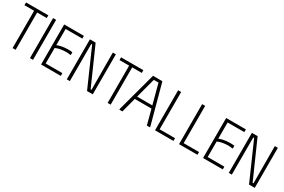

<svg xmlns="http://www.w3.org/2000/svg" viewBox="99 -1804 4297 2908"><g transform="rotate(30 2247.5 -350.0)"><path d="M410 -700V-652H242V0H189V-652H20V-700Z M493 -700H546V0H493Z M1032 -700V-652H740V-369Q775 -384 821 -392.5Q867 -401 916 -402.5Q965 -404 1005 -397V-353L998 -347Q968 -355 921 -354.5Q874 -354 825 -345.5Q776 -337 740 -319V-48H1032V0H687V-700Z M1538 -700H1591V0H1491L1205 -650H1190V0H1137V-700H1237L1525 -50H1540Z M2072 -700V-652H1904V0H1851V-652H1682V-700Z M2056 0V-15L2241 -700L2405 -699L2590 -15V0H2537L2469 -258H2177L2109 0ZM2190 -306H2456L2364 -652H2282Z M2680 -700H2733V-48H3002V0H2680Z M3100 -700H3153V-48H3422V0H3100Z M3865 -700V-652H3573V-369Q3608 -384 3654 -392.5Q3700 -401 3749 -402.5Q3798 -404 3838 -397V-353L3831 -347Q3801 -355 3754 -354.5Q3707 -354 3658 -345.5Q3609 -337 3573 -319V-48H3865V0H3520V-700Z M4371 -700H4424V0H4324L4038 -650H4023V0H3970V-700H4070L4358 -50H4373Z"/></g></svg>

Font: Phudu Light
Style: Regular
Weight: 300
Version: Version 1.005;gftools[0.9.23]